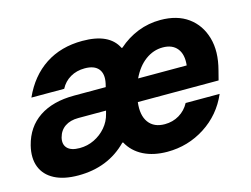

<svg xmlns="http://www.w3.org/2000/svg" viewBox="-77 -637 1012 773"><g transform="rotate(-15 429.0 -250.0)"><path d="M534.2 10Q476.7 10 434.6 -11.2Q392.5 -32.5 370.8 -72.5H367.5Q287.5 9.2 163.3 9.2Q103.3 9.2 64.2 -11.2Q25 -31.7 10.4 -69.2Q-4.2 -106.7 8.3 -157.5Q26.7 -230 83.3 -267.9Q140 -305.8 229.2 -305.8H360.8L364.2 -320Q372.5 -358.3 355.4 -379.6Q338.3 -400.8 298.3 -400.8Q264.2 -400.8 237.9 -385.4Q211.7 -370 197.5 -342.5H60.8Q97.5 -424.2 162.9 -467.1Q228.3 -510 317.5 -510Q374.2 -510 410.4 -492.9Q446.7 -475.8 463.3 -441.7H466.7Q504.2 -475 548.8 -492.5Q593.3 -510 642.5 -510Q712.5 -510 757.9 -477.1Q803.3 -444.2 820 -386.2Q836.7 -328.3 816.7 -253.3L806.7 -214.2H470Q463.3 -160 485.4 -130Q507.5 -100 552.5 -100Q585.8 -100 612.9 -116.2Q640 -132.5 655 -160.8H796.7Q762.5 -81.7 691.2 -35.8Q620 10 534.2 10ZM196.7 -95.8Q229.2 -95.8 257.5 -109.6Q285.8 -123.3 306.2 -147.1Q326.7 -170.8 334.2 -201.7L337.5 -214.2H221.7Q188.3 -214.2 166.2 -199.2Q144.2 -184.2 136.7 -155.8Q130 -128.3 145.4 -112.1Q160.8 -95.8 196.7 -95.8ZM495.8 -305.8H698.3Q703.3 -350.8 683.3 -375.8Q663.3 -400.8 623.3 -400.8Q584.2 -400.8 550.8 -376.2Q517.5 -351.7 495.8 -305.8Z"/></g></svg>

Font: Funnel Sans
Style: Bold Italic
Weight: 700
Italic angle: -14.036°
Designer: NORD ID, Kristian Moeller
Foundry: Dicotype
Version: Version 1.000